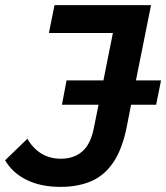

<svg xmlns="http://www.w3.org/2000/svg" viewBox="-65 -720 649 750"><path d="M171 10Q95 10 39.5 -17Q-16 -44 -45 -94L42 -178Q63 -141 96 -120.5Q129 -100 173 -100Q224 -100 257 -129Q290 -158 302 -222L320 -311H177L195 -406H339L376 -591H126L148 -700H525L466 -406H564L545 -311H447L431 -229Q414 -141 379.5 -88.5Q345 -36 293 -13Q241 10 171 10Z"/></svg>

Font: Montserrat Thin SemiBold
Style: Italic
Weight: 600
Italic angle: -11.3°
Version: Version 9.000